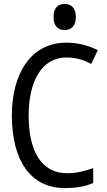

<svg xmlns="http://www.w3.org/2000/svg" viewBox="-20 -942 540 972"><path d="M307 -790C341 -790 364 -811 364 -855C364 -901 341 -922 307 -922C273 -922 251 -901 251 -855C251 -812 272 -790 307 -790ZM307 10C367 10 409 3 452 -16V-91C409 -76 368 -65 319 -65C189 -65 125 -179 125 -357C125 -522 186 -651 317 -651C365 -651 407 -638 442 -618L475 -688C427 -712 374 -726 316 -726C135 -726 40 -567 40 -358C40 -130 135 10 307 10Z"/></svg>

Font: Noto Sans Mono ExtraCondensed
Style: Regular
Weight: 400
Width: 2
Designer: Monotype Design Team
Foundry: Monotype Imaging Inc.
Version: Version 2.014